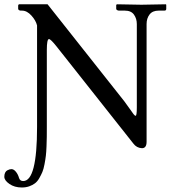

<svg xmlns="http://www.w3.org/2000/svg" viewBox="-64 -666 780 873"><path d="M104.5 -88.4V-550.3Q99.1 -572.8 78.9 -595.2Q58.6 -617.7 36.1 -617.7H30.8Q26.4 -617.7 22.5 -619.9Q18.6 -622.1 18.6 -626V-641.6L21.5 -646.5H152.3L501.5 -205.1Q512.2 -190.9 524.7 -172.9Q537.1 -154.8 543 -147.2Q548.8 -139.6 552.7 -139.6Q558.1 -139.6 558.1 -177.7V-556.6Q558.1 -581.1 545.2 -599.4Q532.2 -617.7 503.9 -617.7H477.5Q473.1 -617.7 468.8 -619.9Q464.4 -622.1 464.4 -626V-644.5L469.2 -646.5Q543.5 -644.5 579.1 -644.5L689.9 -646.5L691.9 -644.5V-626Q691.9 -617.7 683.6 -617.7H657.2Q629.4 -617.7 616 -600.1Q602.5 -582.5 602.5 -556.6V-21.5Q602.5 7.8 581.5 7.8Q557.1 6.8 542 -13.7L192.9 -455.1Q166.5 -488.3 158.7 -488.3Q148.9 -488.3 148.9 -439V-88.9Q148.9 -60.5 148.7 -43.9Q148.4 -27.3 147.5 -0.7Q146.5 25.9 144.5 42.2Q142.6 58.6 138.4 80.6Q134.3 102.5 128.7 116Q123 129.4 114.5 144.3Q106 159.2 95 167.5Q84 175.8 68.8 181.2Q53.7 186.5 35.2 186.5Q2 186.5 -21.2 170.4Q-44.4 154.3 -44.4 137.7Q-44.4 127 -40.8 119.4Q-37.1 111.8 -31 108.6Q-24.9 105.5 -20.5 104.2Q-16.1 103 -11.7 103Q-1.5 103 8.3 115Q18.1 127 22.5 143.1Q26.9 157.2 41.5 157.2Q104.5 157.2 104.5 -88.4Z"/></svg>

Font: Libertinage
Style: f
Weight: 400
Designer: OSP
Foundry: OSP
Version: Version 1.0; 2008; OFL relea